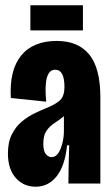

<svg xmlns="http://www.w3.org/2000/svg" viewBox="-20 -695 420 727"><path d="M115 12Q69 12 39.5 -21.5Q10 -55 10 -114Q10 -157 25 -186.5Q40 -216 63 -235Q86 -254 112 -266.5Q138 -279 161 -288Q200 -305 212 -320.5Q224 -336 224 -366Q224 -431 189 -431Q143 -431 155 -310L21 -324Q15 -429 60 -484.5Q105 -540 195 -540Q276 -540 318 -488.5Q360 -437 360 -327V-202Q360 -151 360 -100.5Q360 -50 360 0H239Q239 -36 240 -72Q241 -108 242 -145H234Q226 -67 194.5 -27.5Q163 12 115 12ZM175 -100Q191 -100 201 -115.5Q211 -131 216.5 -154Q222 -177 222 -199V-255Q205 -241 187 -229.5Q169 -218 156.5 -200.5Q144 -183 144 -151Q144 -122 154 -111Q164 -100 175 -100ZM95 -580V-675H294V-580Z"/></svg>

Font: Bricolage Grotesque 96pt Condensed Bricolage Grotesque 48pt Condensed Regular
Style: Bold
Weight: 700
Width: 3
Designer: Mathieu Triay
Foundry: Atelier Triay
Version: Version 1.001; ttfautohint (v1.8.4.7-5d5b);gftools[0.9.33.de